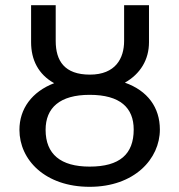

<svg xmlns="http://www.w3.org/2000/svg" viewBox="-20 -709 692 741"><path d="M326 12C499 12 597 -96 597 -209C597 -294 550 -359 462 -390C522 -424 555 -479 555 -546V-689H459V-551C459 -484 426 -421 327 -421C229 -421 195 -474 195 -551V-689H100V-546C100 -478 128 -422 189 -388C103 -355 55 -289 55 -208C55 -92 154 12 326 12ZM156 -208C156 -293 211 -343 326 -343C444 -343 496 -293 496 -209C496 -114 442 -66 326 -66C214 -66 156 -114 156 -208Z"/></svg>

Font: FiraGO Unicode
Style: Regular
Weight: 400
Designer: bBox Type
Foundry: bBox Type GmbH
Version: Version 1.001;PS 001.001;hotconv 1.0.88;makeotf.lib2.5.64775